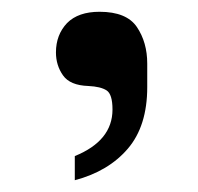

<svg xmlns="http://www.w3.org/2000/svg" viewBox="-20 -830 337 326"><path d="M94 -791Q113 -810 149 -810Q195 -810 212.5 -784Q230 -758 230 -722V-682Q230 -616 197 -577.5Q164 -539 107 -524V-565Q171 -591 171 -644Q171 -670 161 -676.5Q151 -683 130 -684Q99 -685 87 -702Q75 -719 75 -741Q75 -771 94 -791Z"/></svg>

Font: Lopes Sans SemiBold
Style: Regular
Weight: 600
Designer: Gabriel Lam, Diego Maldonado
Foundry: TypeRant, Foresti Design
Version: Version 4.000